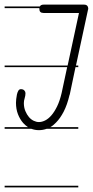

<svg xmlns="http://www.w3.org/2000/svg" viewBox="-20 -570 401 829"><path d="M318 -280H306L281 -161L280 -160V-159Q270 -117 255 -88Q240 -59 222 -41Q210 -28 197 -21H318V-14H182Q165 -8 148 -8Q131 -8 115 -14H0V-21H101Q90 -28 80 -39Q66 -55 57.5 -77Q49 -99 49 -126Q49 -132 50 -142Q51 -152 53 -161.5Q55 -171 59 -178Q63 -185 70 -185Q80 -185 85 -179.5Q90 -174 90 -168Q90 -157 86.5 -146Q83 -135 83 -125Q83 -106 89.5 -90.5Q96 -75 105 -64.5Q114 -54 125.5 -48.5Q137 -43 148 -43Q161 -43 175 -50Q189 -57 202 -72Q215 -87 226.5 -110.5Q238 -134 246 -168L270 -280H0V-287H272L321 -514H168Q150 -514 150 -531V-535H0V-542H152Q156 -550 168 -550H343Q361 -550 361 -531Q361 -529 360 -528L308 -287H318ZM318 239H0V232H318Z"/></svg>

Font: Gruenewald VA 1. Klasse
Style: Regular
Weight: 400
Designer: Peter Wiegel
Foundry: Peter Wiegel, nach dem Schriftentwurf von Dr. H. Gr¸newald
Version: Version 0.007